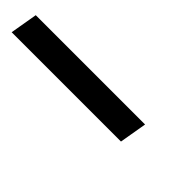

<svg xmlns="http://www.w3.org/2000/svg" viewBox="17 -196 462 462"><g transform="rotate(45 248.0 35.0)"><path d="M-4 70 8 0H380L368 70Z"/></g></svg>

Font: Iosevka Curly
Style: Italic
Weight: 400
Italic angle: -9°
Monospace: yes
Designer: Belleve Invis
Foundry: Belleve Invis
Version: Version 22.1.2; ttfautohint (v1.8.4)